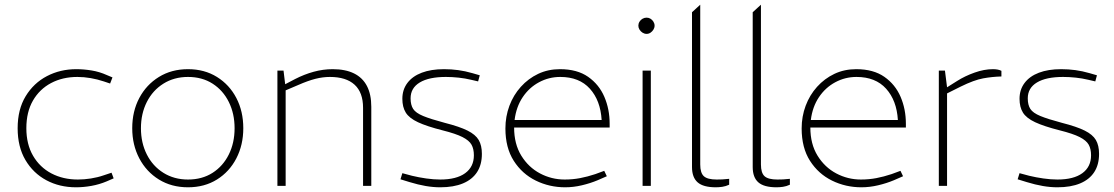

<svg xmlns="http://www.w3.org/2000/svg" viewBox="-20 -790 4736 816"><path d="M303 6Q233 6 177 -24Q121 -54 88 -110Q55 -166 55 -245Q55 -325 89 -381Q123 -437 179.5 -466.5Q236 -496 304 -496Q336 -496 369.5 -490.5Q403 -485 434 -471L458 -461L448 -435L421 -444Q394 -453 365.5 -458Q337 -463 309 -463Q246 -463 197 -437Q148 -411 120 -362.5Q92 -314 92 -245Q92 -177 120.5 -128Q149 -79 198.5 -53Q248 -27 311 -27Q338 -27 366.5 -31.5Q395 -36 421 -45L454 -56L463 -32L433 -19Q402 -6 368.5 0Q335 6 303 6Z M779 6Q709 6 655.5 -27Q602 -60 572 -117Q542 -174 542 -245Q542 -317 572 -373.5Q602 -430 655.5 -463Q709 -496 779 -496Q849 -496 902 -463Q955 -430 984.5 -373.5Q1014 -317 1014 -245Q1014 -174 984.5 -117Q955 -60 902 -27Q849 6 779 6ZM779 -27Q839 -27 883.5 -55.5Q928 -84 952.5 -133.5Q977 -183 977 -245Q977 -307 952.5 -356.5Q928 -406 883.5 -434.5Q839 -463 779 -463Q720 -463 674.5 -434.5Q629 -406 604 -356.5Q579 -307 579 -245Q579 -183 604 -133.5Q629 -84 674.5 -55.5Q720 -27 779 -27Z M1159 0V-490H1185L1192 -432L1234 -454Q1273 -474 1313 -485Q1353 -496 1394 -496Q1448 -496 1484.5 -478Q1521 -460 1539.5 -424.5Q1558 -389 1558 -336V0H1523V-332Q1523 -397 1487 -430Q1451 -463 1382 -463Q1352 -463 1320.5 -455Q1289 -447 1248 -429L1194 -406V0Z M1851 6Q1821 6 1789 0.5Q1757 -5 1721 -16L1682 -28L1690 -54L1731 -43Q1760 -36 1791.5 -31.5Q1823 -27 1851 -27Q1920 -27 1957 -54Q1994 -81 1994 -130Q1994 -157 1984 -175Q1974 -193 1945.5 -207.5Q1917 -222 1861 -236Q1794 -253 1756.5 -270.5Q1719 -288 1704.5 -311.5Q1690 -335 1690 -370Q1690 -409 1711.5 -437.5Q1733 -466 1772.5 -481Q1812 -496 1867 -496Q1898 -496 1927.5 -492Q1957 -488 1988 -479L2019 -470L2012 -444L1982 -451Q1957 -457 1929.5 -460Q1902 -463 1875 -463Q1803 -463 1764 -439.5Q1725 -416 1725 -372Q1725 -344 1736 -327Q1747 -310 1778.5 -297Q1810 -284 1870 -268Q1933 -252 1967 -235Q2001 -218 2014.5 -195Q2028 -172 2028 -136Q2028 -90 2007.5 -58.5Q1987 -27 1947.5 -10.5Q1908 6 1851 6Z M2382 6Q2315 6 2257 -22.5Q2199 -51 2163.5 -106.5Q2128 -162 2128 -244Q2128 -295 2145 -340.5Q2162 -386 2193.5 -421Q2225 -456 2267 -476Q2309 -496 2360 -496Q2433 -496 2479.5 -463.5Q2526 -431 2548.5 -378.5Q2571 -326 2571 -264V-248H2165Q2165 -178 2195.5 -128.5Q2226 -79 2275 -53Q2324 -27 2380 -27Q2414 -27 2445.5 -33Q2477 -39 2510 -50L2548 -64L2559 -41L2520 -24Q2489 -11 2453 -2.5Q2417 6 2382 6ZM2167 -280H2537Q2532 -363 2487 -413Q2442 -463 2361 -463Q2313 -463 2271 -440.5Q2229 -418 2201.5 -377Q2174 -336 2167 -280Z M2711 0V-490H2746V0ZM2728 -646Q2719 -646 2711 -651Q2703 -656 2698 -664Q2693 -672 2693 -681Q2693 -690 2698 -698Q2703 -706 2711 -710.5Q2719 -715 2728 -715Q2737 -715 2744.5 -710.5Q2752 -706 2757 -698Q2762 -690 2762 -681Q2762 -672 2757 -664Q2752 -656 2744.5 -651Q2737 -646 2728 -646Z M3022 6Q2969 6 2945 -15Q2921 -36 2921 -80V-738L2956 -770V-91Q2956 -55 2971.5 -41Q2987 -27 3026 -27Q3037 -27 3050 -27.5Q3063 -28 3079 -30V-5Q3064 2 3049.5 4Q3035 6 3022 6Z M3280 6Q3227 6 3203 -15Q3179 -36 3179 -80V-738L3214 -770V-91Q3214 -55 3229.5 -41Q3245 -27 3284 -27Q3295 -27 3308 -27.5Q3321 -28 3337 -30V-5Q3322 2 3307.5 4Q3293 6 3280 6Z M3641 6Q3574 6 3516 -22.5Q3458 -51 3422.5 -106.5Q3387 -162 3387 -244Q3387 -295 3404 -340.5Q3421 -386 3452.5 -421Q3484 -456 3526 -476Q3568 -496 3619 -496Q3692 -496 3738.5 -463.5Q3785 -431 3807.5 -378.5Q3830 -326 3830 -264V-248H3424Q3424 -178 3454.5 -128.5Q3485 -79 3534 -53Q3583 -27 3639 -27Q3673 -27 3704.5 -33Q3736 -39 3769 -50L3807 -64L3818 -41L3779 -24Q3748 -11 3712 -2.5Q3676 6 3641 6ZM3426 -280H3796Q3791 -363 3746 -413Q3701 -463 3620 -463Q3572 -463 3530 -440.5Q3488 -418 3460.5 -377Q3433 -336 3426 -280Z M3970 0V-490H3996L4005 -419L4048 -446Q4081 -467 4122 -481.5Q4163 -496 4200 -496Q4210 -496 4219 -494.5Q4228 -493 4236 -489V-465Q4197 -464 4158.5 -457Q4120 -450 4063 -422L4005 -393V0Z M4474 6Q4444 6 4412 0.5Q4380 -5 4344 -16L4305 -28L4313 -54L4354 -43Q4383 -36 4414.5 -31.5Q4446 -27 4474 -27Q4543 -27 4580 -54Q4617 -81 4617 -130Q4617 -157 4607 -175Q4597 -193 4568.5 -207.5Q4540 -222 4484 -236Q4417 -253 4379.5 -270.5Q4342 -288 4327.5 -311.5Q4313 -335 4313 -370Q4313 -409 4334.5 -437.5Q4356 -466 4395.5 -481Q4435 -496 4490 -496Q4521 -496 4550.5 -492Q4580 -488 4611 -479L4642 -470L4635 -444L4605 -451Q4580 -457 4552.5 -460Q4525 -463 4498 -463Q4426 -463 4387 -439.5Q4348 -416 4348 -372Q4348 -344 4359 -327Q4370 -310 4401.5 -297Q4433 -284 4493 -268Q4556 -252 4590 -235Q4624 -218 4637.5 -195Q4651 -172 4651 -136Q4651 -90 4630.5 -58.5Q4610 -27 4570.5 -10.5Q4531 6 4474 6Z"/></svg>

Font: REM Thin
Style: Regular
Weight: 250
Designer: Octavio Pardo
Foundry: Ashler Design
Version: Version 1.005;gftools[0.9.28]